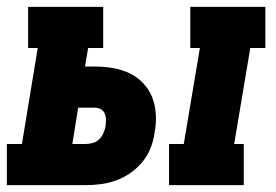

<svg xmlns="http://www.w3.org/2000/svg" viewBox="-35 -540 805 560"><path d="M458 0V-120H501L548 -400H520V-520H739V-400H695L648 -120H676V0ZM-15 0V-120H29L75 -400H47V-520H266V-400H222L213 -346H241Q268 -346 294 -341.5Q320 -337 342.5 -326.5Q365 -316 382.5 -297.5Q400 -279 409 -256Q418 -233 419.5 -206.5Q421 -180 416 -154Q413 -131 404.5 -109Q396 -87 381 -68.5Q366 -50 346 -36Q326 -22 304 -14Q282 -6 259.5 -3Q237 0 214 0ZM214 -120Q225 -120 235.5 -123Q246 -126 254 -133.5Q262 -141 266.5 -151.5Q271 -162 273 -172Q274 -181 274 -190.5Q274 -200 270.5 -208.5Q267 -217 259 -221.5Q251 -226 241 -226H193L176 -120Z"/></svg>

Font: Iosevka Etoile Heavy Oblique
Style: Regular
Weight: 900
Italic angle: -9°
Designer: Belleve Invis
Foundry: Belleve Invis
Version: Version 15.5.2; ttfautohint (v1.8.4)